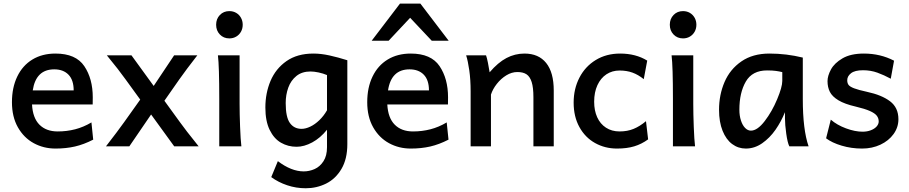

<svg xmlns="http://www.w3.org/2000/svg" viewBox="-20 -801 4978 1051"><path d="M155.3 -229Q159.2 -155.3 196 -118.4Q232.9 -81.5 295.9 -81.5Q345.7 -81.5 391.4 -93.3Q437 -105 480.5 -130.9L490.2 -36.6Q439 -10.3 390.1 1Q341.3 12.2 283.7 12.2Q218.8 12.2 164.6 -17.3Q110.4 -46.9 77.9 -104.2Q45.4 -161.6 45.4 -241.7Q45.4 -321.8 74.5 -382.1Q103.5 -442.4 157.2 -475.1Q210.9 -507.8 283.7 -507.8Q395 -507.8 441.4 -439Q487.8 -370.1 487.8 -268.1Q487.8 -238.3 487.3 -229ZM383.3 -306.2Q383.3 -362.8 355 -392.1Q326.7 -421.4 276.9 -421.4Q176.8 -421.4 159.2 -306.2Z M564.9 -498H699.7L821.3 -330.6L933.1 -498H1060.1Q1027.3 -455.6 1004.6 -425.5Q981.9 -395.5 961.4 -366.2L879.9 -249.5L965.3 -131.8Q984.4 -105.5 1004.4 -79.6Q1024.4 -53.7 1050.8 -21L1067.4 0H933.6L807.1 -174.3L688 0H560.1Q594.2 -44.4 617.2 -74.7Q640.1 -105 659.2 -131.8L747.6 -255.9L667.5 -366.2Q643.1 -399.9 623.8 -424.6Q604.5 -449.2 564.9 -498Z M1291.5 -231.9Q1291.5 -178.2 1294.2 -107.2Q1296.9 -36.1 1301.3 0H1180.2V-258.8Q1180.2 -439 1172.9 -498H1291.5ZM1235.4 -740.2Q1256.3 -740.2 1272.9 -730.5Q1289.6 -720.7 1299.1 -703.6Q1308.6 -686.5 1308.6 -665.5Q1308.6 -644.5 1299.1 -627.4Q1289.6 -610.4 1272.9 -600.6Q1256.3 -590.8 1235.4 -590.8Q1204.1 -590.8 1183.6 -612.1Q1163.1 -633.3 1163.1 -665.5Q1163.1 -697.8 1183.6 -719Q1204.1 -740.2 1235.4 -740.2Z M1653.8 229.5Q1600.6 229.5 1552 213.1Q1503.4 196.8 1464.8 168.5L1501 81.1Q1574.7 137.2 1642.6 137.2Q1673.3 137.2 1702.4 124.3Q1731.4 111.3 1750.7 81.5Q1770 51.8 1770 4.9V-90.8Q1733.4 -45.4 1689.2 -21.5Q1645 2.4 1603.5 2.4Q1556.6 2.4 1518.1 -19.8Q1479.5 -42 1456.1 -90.1Q1432.6 -138.2 1432.6 -212.4Q1432.6 -291 1460.9 -358.2Q1489.3 -425.3 1548.3 -466.6Q1607.4 -507.8 1695.3 -507.8Q1736.8 -507.8 1783.4 -497.6Q1830.1 -487.3 1881.3 -471.2V-12.2Q1881.3 69.3 1849.1 123.8Q1816.9 178.2 1765.1 203.9Q1713.4 229.5 1653.8 229.5ZM1679.7 -409.7Q1633.3 -409.7 1602.8 -385.3Q1572.3 -360.8 1558.1 -321.5Q1543.9 -282.2 1543.9 -236.8Q1543.9 -159.7 1566.9 -127.7Q1589.8 -95.7 1630.9 -95.7Q1652.8 -95.7 1678.2 -107.7Q1703.6 -119.6 1727.8 -142.8Q1752 -166 1770 -197.3V-390.1Q1749.5 -398.9 1724.4 -404.3Q1699.2 -409.7 1679.7 -409.7Z M2100.1 -229Q2104 -155.3 2140.9 -118.4Q2177.7 -81.5 2240.7 -81.5Q2290.5 -81.5 2336.2 -93.3Q2381.8 -105 2425.3 -130.9L2435.1 -36.6Q2383.8 -10.3 2335 1Q2286.1 12.2 2228.5 12.2Q2163.6 12.2 2109.4 -17.3Q2055.2 -46.9 2022.7 -104.2Q1990.2 -161.6 1990.2 -241.7Q1990.2 -321.8 2019.3 -382.1Q2048.3 -442.4 2102.1 -475.1Q2155.8 -507.8 2228.5 -507.8Q2339.8 -507.8 2386.2 -439Q2432.6 -370.1 2432.6 -268.1Q2432.6 -238.3 2432.1 -229ZM2328.1 -306.2Q2328.1 -362.8 2299.8 -392.1Q2271.5 -421.4 2221.7 -421.4Q2121.6 -421.4 2104 -306.2ZM2014.6 -578.1 2169.4 -781.2H2281.2L2436 -578.1H2343.3L2225.1 -703.6L2107.4 -578.1Z M2899.9 -268.6Q2899.9 -321.8 2890.4 -351.8Q2880.9 -381.8 2862.1 -394.3Q2843.3 -406.7 2812 -406.7Q2781.2 -406.7 2751.7 -388.7Q2722.2 -370.6 2699.7 -342Q2677.2 -313.5 2667.5 -283.2V0H2556.2V-300.3Q2556.2 -365.2 2548.8 -416.3Q2541.5 -467.3 2531.7 -498H2640.6Q2645.5 -484.9 2651.1 -456.5Q2656.7 -428.2 2660.2 -405.3Q2706.1 -459 2752.4 -483.4Q2798.8 -507.8 2851.1 -507.8Q2928.2 -507.8 2969.7 -456.3Q3011.2 -404.8 3011.2 -305.2V0H2899.9Z M3357.4 12.2Q3291.5 12.2 3237.3 -18.1Q3183.1 -48.3 3151.6 -105.5Q3120.1 -162.6 3120.1 -239.3Q3120.1 -314.5 3151.6 -375.7Q3183.1 -437 3241 -472.4Q3298.8 -507.8 3374.5 -507.8Q3460.4 -507.8 3522.9 -469.2L3503.9 -367.7Q3473.6 -392.1 3441.9 -403.6Q3410.2 -415 3371.6 -415Q3331.1 -415 3299.6 -394.3Q3268.1 -373.5 3250.2 -334.7Q3232.4 -295.9 3232.4 -244.1Q3232.4 -195.8 3249 -159.2Q3265.6 -122.6 3297.1 -102.1Q3328.6 -81.5 3371.6 -81.5Q3414.1 -81.5 3448.2 -95.5Q3482.4 -109.4 3516.1 -137.7L3527.8 -38.1Q3492.2 -12.2 3451.9 0Q3411.6 12.2 3357.4 12.2Z M3774.9 -231.9Q3774.9 -178.2 3777.6 -107.2Q3780.3 -36.1 3784.7 0H3663.6V-258.8Q3663.6 -439 3656.2 -498H3774.9ZM3718.8 -740.2Q3739.7 -740.2 3756.3 -730.5Q3772.9 -720.7 3782.5 -703.6Q3792 -686.5 3792 -665.5Q3792 -644.5 3782.5 -627.4Q3772.9 -610.4 3756.3 -600.6Q3739.7 -590.8 3718.8 -590.8Q3687.5 -590.8 3667 -612.1Q3646.5 -633.3 3646.5 -665.5Q3646.5 -697.8 3667 -719Q3687.5 -740.2 3718.8 -740.2Z M4276.9 -152.8V-187Q4256.3 -135.7 4225.1 -90.8Q4193.8 -45.9 4152.1 -16.8Q4110.4 12.2 4062.5 12.2Q4021 12.2 3987.8 -12.5Q3954.6 -37.1 3935.3 -85.2Q3916 -133.3 3916 -200.2Q3916 -281.7 3946 -351.8Q3976.1 -421.9 4038.3 -464.8Q4100.6 -507.8 4191.9 -507.8Q4284.2 -507.8 4374.5 -485.8V-258.8Q4374.5 -91.3 4406.2 0H4300.8Q4291 -19 4283.9 -69.1Q4276.9 -119.1 4276.9 -152.8ZM4178.7 -415.5Q4098.1 -415.5 4062.7 -354.7Q4027.3 -293.9 4027.3 -200.2Q4027.3 -167.5 4035.9 -141.4Q4044.4 -115.2 4058.8 -100.6Q4073.2 -85.9 4090.3 -85.9Q4126 -85.9 4166 -138.2Q4206.1 -190.4 4234.1 -257.6Q4262.2 -324.7 4262.2 -357.9V-406.2Q4246.1 -410.2 4227.5 -412.8Q4209 -415.5 4178.7 -415.5Z M4704.1 -416.5Q4659.2 -416.5 4638.4 -400.1Q4617.7 -383.8 4617.7 -361.8Q4617.7 -345.7 4625.2 -335.9Q4632.8 -326.2 4655.8 -317.4Q4678.7 -308.6 4726.1 -298.3Q4806.2 -281.2 4852.1 -246.6Q4897.9 -211.9 4897.9 -148.4Q4897.9 -104 4871.3 -67.1Q4844.7 -30.3 4799.3 -9Q4753.9 12.2 4699.2 12.2Q4640.1 12.2 4587.2 -3.7Q4534.2 -19.5 4502 -43.9L4527.8 -146Q4561.5 -116.7 4610.8 -98.4Q4660.2 -80.1 4701.7 -80.1Q4726.6 -80.1 4746.8 -87.9Q4767.1 -95.7 4778.6 -108.6Q4790 -121.6 4790 -136.2Q4790 -153.8 4779.5 -167.5Q4769 -181.2 4741.7 -193.4Q4714.4 -205.6 4665 -217.3Q4603.5 -231.4 4569.6 -252Q4535.6 -272.5 4522.7 -298.1Q4509.8 -323.7 4509.8 -356.9Q4509.8 -385.7 4528.6 -420.7Q4547.4 -455.6 4592 -481.7Q4636.7 -507.8 4709 -507.8Q4798.8 -507.8 4874 -468.8L4856 -370.1Q4819.3 -390.1 4782.7 -403.3Q4746.1 -416.5 4704.1 -416.5Z"/></svg>

Font: Lesson One Medium
Style: Regular
Weight: 500
Designer: But Ko, Victor Gaultney, Annie Olsen, Julie Remington, Don Collingsworth, Eric Hays, Becca Hirsbrunner
Version: Version 1.100